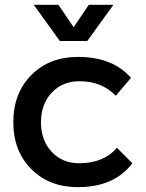

<svg xmlns="http://www.w3.org/2000/svg" viewBox="-20 -772 604 796"><path d="M35.2 -265.1Q35.2 -385.7 109.9 -460.9Q184.6 -536.1 303.2 -536.1Q447.3 -536.1 522.9 -449.2L460 -375Q399.9 -436.5 308.1 -435.1Q238.8 -435.1 194.3 -387.7Q149.9 -340.3 149.9 -265.1Q149.9 -189.9 194.3 -142.6Q238.8 -95.2 308.1 -95.2Q409.7 -95.2 464.8 -159.2L528.8 -95.2Q453.6 3.9 303.2 3.9Q184.6 3.9 109.9 -70.8Q35.2 -145.5 35.2 -265.1ZM120.1 -752H222.2L285.2 -659.2L348.1 -752H450.2L341.8 -602.1H228Z"/></svg>

Font: Trueno
Style: Regular
Weight: 400
Designer: Julieta Ulanovsky
Foundry: Julieta Ulanovsky
Version: Version 3.001b | FøM Fix